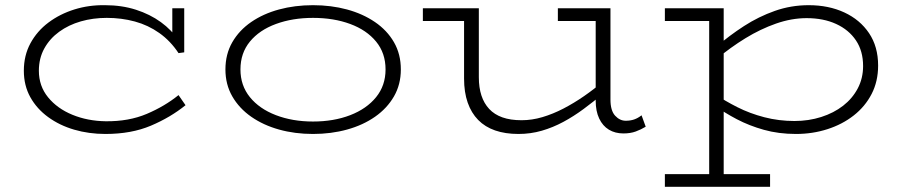

<svg xmlns="http://www.w3.org/2000/svg" viewBox="-20 -503 3481 741"><path d="M387 14Q323 14 266.5 -2.5Q210 -19 166 -51Q122 -83 97 -128Q72 -173 72 -230Q72 -289 97.5 -336Q123 -383 167 -416Q211 -449 267 -466.5Q323 -484 385 -483Q450 -483 504.5 -465.5Q559 -448 601 -417.5Q643 -387 668 -348L645 -353V-471H691V-301L669 -298Q638 -345 595 -375.5Q552 -406 500.5 -420Q449 -434 392 -434Q339 -434 292 -420.5Q245 -407 208.5 -380.5Q172 -354 151 -316Q130 -278 130 -230Q130 -171 165.5 -127.5Q201 -84 259.5 -60Q318 -36 388 -35Q477 -34 546.5 -63.5Q616 -93 669 -136L696 -97Q638 -50 562.5 -18Q487 14 387 14Z M1188 14Q1118 14 1057 -3Q996 -20 949.5 -52.5Q903 -85 876.5 -131Q850 -177 850 -235Q850 -294 876.5 -340Q903 -386 949.5 -418Q996 -450 1057 -466.5Q1118 -483 1188 -483Q1258 -483 1319 -466.5Q1380 -450 1427 -418Q1474 -386 1500.5 -340Q1527 -294 1527 -235Q1527 -177 1500.5 -131Q1474 -85 1427.5 -52.5Q1381 -20 1319.5 -3Q1258 14 1188 14ZM1188 -34Q1268 -34 1331.5 -58.5Q1395 -83 1431.5 -128Q1468 -173 1468 -235Q1468 -298 1431.5 -342.5Q1395 -387 1331.5 -410.5Q1268 -434 1188 -434Q1109 -434 1045 -410.5Q981 -387 944.5 -342.5Q908 -298 908 -235Q908 -173 944.5 -128Q981 -83 1045 -58.5Q1109 -34 1188 -34Z M1981 14Q1930 14 1891 0.5Q1852 -13 1825.5 -40Q1799 -67 1785 -107Q1771 -147 1771 -200V-471H1828V-205Q1828 -165 1838 -134.5Q1848 -104 1868 -82.5Q1888 -61 1919 -50Q1950 -39 1993 -39Q2033 -39 2073.5 -51Q2114 -63 2154.5 -84Q2195 -105 2234 -132Q2273 -159 2308 -189V-142Q2271 -111 2232.5 -82.5Q2194 -54 2154 -32.5Q2114 -11 2071 1.5Q2028 14 1981 14ZM1612 -422V-471H1810V-422ZM2386 12Q2354 12 2330 -2.5Q2306 -17 2292.5 -45.5Q2279 -74 2279 -114V-471H2336V-119Q2336 -76 2354 -56.5Q2372 -37 2395 -37Q2413 -37 2427.5 -42Q2442 -47 2456 -58L2472 -14Q2454 -3 2433.5 4.5Q2413 12 2386 12ZM2133 -422V-471H2324V-422Z M3052 14Q2985 14 2928 -2Q2871 -18 2823.5 -43Q2776 -68 2739 -95V-140Q2777 -114 2825.5 -89.5Q2874 -65 2930 -50.5Q2986 -36 3046 -36Q3101 -36 3149.5 -51.5Q3198 -67 3234 -95Q3270 -123 3290.5 -162Q3311 -201 3311 -248Q3311 -306 3283.5 -347Q3256 -388 3207 -410.5Q3158 -433 3093 -433Q3035 -433 2975 -412Q2915 -391 2857 -355.5Q2799 -320 2744 -274V-322Q2795 -366 2851.5 -402.5Q2908 -439 2970.5 -461Q3033 -483 3101 -483Q3178 -483 3238.5 -455Q3299 -427 3334 -375Q3369 -323 3369 -250Q3369 -189 3344 -140.5Q3319 -92 3275 -57.5Q3231 -23 3173.5 -4.5Q3116 14 3052 14ZM2546 218V169H2952V218ZM2717 210V-471H2773V210ZM2546 -422V-471H2771V-422Z"/></svg>

Font: BioRhyme SemiExpanded Light
Style: Regular
Weight: 300
Width: 6
Designer: Aoife Mooney
Foundry: Aoife Mooney Type
Version: Version 1.600;gftools[0.9.33]